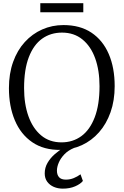

<svg xmlns="http://www.w3.org/2000/svg" viewBox="-20 -904 754 1172"><path d="M350.5 11Q247.5 12.5 177 -35.8Q106.5 -84 70.5 -169.8Q34.5 -255.5 34.5 -366Q34.5 -454.5 60 -525.8Q85.5 -597 131.2 -647.2Q177 -697.5 237.5 -724.2Q298 -751 367.5 -751Q468.5 -751 538 -704.8Q607.5 -658.5 643.8 -574.5Q680 -490.5 680 -378Q680 -290.5 654.8 -219Q629.5 -147.5 584.5 -96.5Q539.5 -45.5 479.8 -18Q420 9.5 350.5 11ZM355.5 -35Q424.5 -35 476.8 -73.2Q529 -111.5 558.2 -188Q587.5 -264.5 587.5 -378Q587.5 -474.5 561 -548Q534.5 -621.5 483.2 -663.2Q432 -705 358.5 -705Q289 -705 237 -667.8Q185 -630.5 156 -555.2Q127 -480 127 -366Q127 -269.5 153.5 -195Q180 -120.5 230.8 -77.8Q281.5 -35 355.5 -35ZM363.5 247.5Q333.5 247.5 308.5 236.8Q283.5 226 268.2 205.2Q253 184.5 253 154.5Q253 119.5 270.2 90Q287.5 60.5 313.8 37.5Q340 14.5 366.5 -1L395.5 -5L432 -1Q396 14 373 38Q350 62 338.8 88.5Q327.5 115 327.5 137.5Q327.5 163.5 340.8 178Q354 192.5 382 192.5Q407.5 192.5 430 183.2Q452.5 174 471.5 160L486 200.5Q471.5 219 439 233.2Q406.5 247.5 363.5 247.5ZM488.5 -884.5V-829H226V-884.5Z"/></svg>

Font: Merriweather 24pt Light
Style: Regular
Weight: 300
Designer: Eben Sorkin
Foundry: Eben Sorkin
Version: Version 2.100